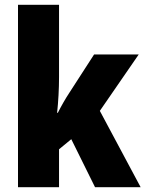

<svg xmlns="http://www.w3.org/2000/svg" viewBox="-20 -780 606 800"><path d="M226 -459V-760H55V0H226V-158L277 -200L376 0H566L396 -318L558 -553H372L268 -392C254 -371 235 -338 221 -310H218C223 -357 226 -410 226 -459Z"/></svg>

Font: Noto Sans Sinhala UI Condensed Black
Style: Regular
Weight: 900
Width: 3
Designer: Jelle Bosma - Monotype Design Team
Foundry: Monotype Imaging Inc.
Version: Version 2.006